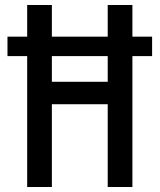

<svg xmlns="http://www.w3.org/2000/svg" viewBox="-20 -750 640 770"><path d="M89 0H188V-332H412V0H511V-525H590V-603H511V-730H412V-603H188V-730H89V-603H10V-525H89ZM188 -422V-525H412V-422Z"/></svg>

Font: JetBrains Mono Medium
Style: Regular
Weight: 436
Monospace: yes
Designer: Philipp Nurullin, Konstantin Bulenkov
Foundry: JetBrains
Version: Version 2.305